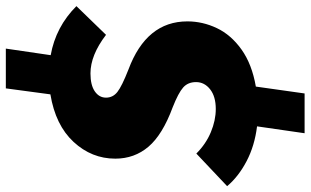

<svg xmlns="http://www.w3.org/2000/svg" viewBox="-242 -656 1039 642"><g transform="rotate(-90 277.0 -334.5)"><path d="M527 -227Q527 -176 504.5 -128.5Q482 -81 433 -46Q384 -11 309 2L286 165H153L176 6Q111 -2 59.5 -29Q8 -56 -24 -94L85 -197Q117 -165 156.5 -148.5Q196 -132 234 -132Q276 -132 300 -151Q324 -170 324 -198Q324 -225 306 -241Q288 -257 240 -276Q148 -310 108 -357Q68 -404 68 -468Q68 -547 124 -607.5Q180 -668 283 -685L303 -834H436L414 -684Q509 -667 578 -598L482 -499Q414 -551 353 -551Q314 -551 293 -536.5Q272 -522 272 -499Q272 -476 291 -461Q310 -446 366 -424Q527 -364 527 -227Z"/></g></svg>

Font: Fira Sans Black
Style: Italic
Weight: 900
Italic angle: -8°
Designer: Carrois Corporate & Edenspiekermann AG
Foundry: Carrois Corporate GbR & Edenspiekermann AG
Version: Version 4.203